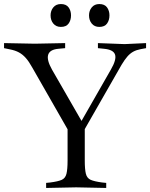

<svg xmlns="http://www.w3.org/2000/svg" viewBox="-40 -926 742 949"><path d="M188 3V-22L208 -24Q247 -29 265 -37Q283 -45 288.5 -67Q294 -89 294 -133V-287L119 -593Q103 -622 87.5 -639.5Q72 -657 53.5 -667Q35 -677 9 -682L-20 -688V-713L132 -710L282 -713V-688L250 -685Q163 -678 217 -582L381 -297H345L508 -582Q537 -632 528.5 -656.5Q520 -681 473 -685L444 -688V-713L576 -708L682 -713V-688L655 -683Q634 -679 618.5 -670.5Q603 -662 589.5 -646.5Q576 -631 561 -606L379 -288V-133Q379 -89 384.5 -67Q390 -45 408.5 -37Q427 -29 465 -24L485 -22V3L337 0H336ZM261 -793Q237 -793 223.5 -809.5Q210 -826 210 -850Q210 -873 223.5 -889.5Q237 -906 261 -906Q287 -906 299 -889.5Q311 -873 311 -850Q311 -826 299 -809.5Q287 -793 261 -793ZM451 -793Q427 -793 413.5 -809.5Q400 -826 400 -850Q400 -873 413.5 -889.5Q427 -906 451 -906Q477 -906 489 -889.5Q501 -873 501 -850Q501 -826 489 -809.5Q477 -793 451 -793Z"/></svg>

Font: Baskervville
Style: Regular
Weight: 400
Designer: Alexis Faudot, Rémi Forte, Morgane Pierson, Rafael Ribas, Tanguy Vanlaeys, Rosalie Wagner, Thomas Huot-Marchand
Foundry: ANRT
Version: Version 1.100